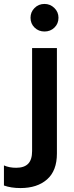

<svg xmlns="http://www.w3.org/2000/svg" viewBox="-100 -724 377 975"><path d="M55 -634Q55 -663 75.5 -683.5Q96 -704 126 -704Q155 -704 176 -683.5Q197 -663 197 -634Q197 -604 176.5 -584Q156 -564 126 -564Q96 -564 75.5 -584Q55 -604 55 -634ZM-80 218V116Q-53 128 -18 128Q23 128 43 107.5Q63 87 63 43V-480H189V56Q189 143 139 187Q89 231 4 231Q-44 231 -80 218Z"/></svg>

Font: Prompt Medium
Style: Regular
Weight: 500
Designer: Katatrad Team
Foundry: CadsonDemak
Version: Version 1.001